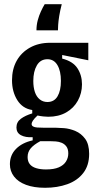

<svg xmlns="http://www.w3.org/2000/svg" viewBox="-20 -731 469 911"><path d="M194 160Q141 160 103.5 146Q66 132 46.5 106.5Q27 81 27 48Q27 5 56 -24.5Q85 -54 135 -65V-80Q101 -78 79.5 -89.5Q58 -101 58 -126Q58 -152 79 -167.5Q100 -183 133 -193V-209Q87 -216 62 -256Q37 -296 37 -350Q37 -403 59 -442.5Q81 -482 122 -505Q163 -528 218 -528H399V-445L275 -470V-453Q326 -440 347.5 -407Q369 -374 369 -331Q369 -289 349.5 -253.5Q330 -218 294 -197.5Q258 -177 209 -177Q200 -177 185.5 -178.5Q171 -180 158 -183Q142 -168 136 -158.5Q130 -149 130 -143Q130 -135 137 -131Q144 -127 156.5 -126Q169 -125 186 -125H243Q257 -125 283.5 -123Q310 -121 337.5 -109.5Q365 -98 384 -72.5Q403 -47 403 -1Q403 54 375 90Q347 126 299.5 143Q252 160 194 160ZM198 73Q236 73 259 63Q282 53 293 35.5Q304 18 304 -3Q304 -24 295 -36Q286 -48 272.5 -53.5Q259 -59 244.5 -60Q230 -61 220 -61H171Q141 -45 126 -27.5Q111 -10 111 14Q111 35 121.5 48Q132 61 152 67Q172 73 198 73ZM205 -247Q237 -247 253 -274Q269 -301 269 -347Q269 -394 252.5 -422Q236 -450 205 -450Q172 -450 155 -421Q138 -392 138 -347Q138 -317 145.5 -294.5Q153 -272 168.5 -259.5Q184 -247 205 -247ZM273 -711Q265 -680 261 -655Q257 -630 256 -613Q255 -596 255 -587H153Q153 -612 159 -634.5Q165 -657 174 -676.5Q183 -696 192 -711Z"/></svg>

Font: Bricolage Grotesque 24pt Condensed Medium
Style: Regular
Weight: 500
Width: 3
Designer: Mathieu Triay
Foundry: Atelier Triay
Version: Version 1.001;gftools[0.9.33.dev8+g029e19f]